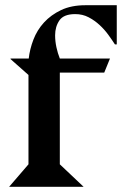

<svg xmlns="http://www.w3.org/2000/svg" viewBox="-20 -714 467 735"><path d="M427 -544H420Q409 -561 394.5 -581Q380 -601 361 -618.5Q342 -636 319 -648Q296 -660 268 -660Q224 -660 207.5 -636Q191 -612 191 -579Q191 -556 196 -533Q201 -510 209 -490H401L379 -436H209V-85L300 1H15L89 -85V-427L19 -489L24 -487L19 -490H90Q94 -526 108 -562.5Q122 -599 148.5 -628Q175 -657 214 -675.5Q253 -694 307 -694H427Z"/></svg>

Font: Bluu Next Cyrillic
Style: Bold
Weight: 700
Designer: Igor Stepanchenko
Foundry: Igor Stepanchenko
Version: Version 1.000